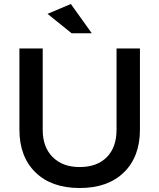

<svg xmlns="http://www.w3.org/2000/svg" viewBox="-20 -945 804 970"><path d="M220.2 -875 337.9 -924.8 443.8 -776.9H341.8ZM78.1 -290V-700.2H195.8V-290Q195.3 -202.1 246.1 -151.4Q296.9 -100.6 383.3 -101.1Q469.7 -101.1 519.5 -150.9Q568.8 -200.7 568.8 -290V-700.2H687V-290Q687 -153.3 606 -74.2Q524.9 4.9 382.8 4.9Q240.2 4.9 159.2 -74.2Q78.1 -153.3 78.1 -290Z"/></svg>

Font: TruenoRg
Style: Book
Weight: 400
Designer: Julieta Ulanovsky
Foundry: Julieta Ulanovsky
Version: Version 3.001b